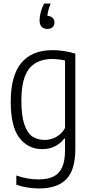

<svg xmlns="http://www.w3.org/2000/svg" viewBox="-20 -832 512 1082"><path d="M72 209V157Q135 179 197 179Q248 179 280.8 163.2Q313.5 147.5 330 111.2Q346.5 75 346.5 14.5V-51.5H342.5Q323.5 -25.5 291.2 -8.5Q259 8.5 218 8.5Q139.5 8.5 90 -54.2Q40.5 -117 40.5 -260Q40.5 -549.5 277.5 -549.5Q308.5 -549.5 344 -543.8Q379.5 -538 404.5 -529.5V7.5Q404.5 125.5 353.8 177.8Q303 230 199.5 230Q168 230 133.2 224.5Q98.5 219 72 209ZM346.5 -111V-491Q307 -499.5 274.5 -499.5Q188 -499.5 144.2 -444.8Q100.5 -390 100.5 -266Q100.5 -179.5 117.5 -130.2Q134.5 -81 163.2 -62.2Q192 -43.5 233 -43.5Q267 -43.5 298.2 -61.2Q329.5 -79 346.5 -111ZM287 -705Q287 -688.5 276.2 -678.8Q265.5 -669 247 -669Q225.5 -669 214.2 -681.5Q203 -694 203 -718.5Q203 -739 209.8 -764.2Q216.5 -789.5 228.5 -812H265.5Q249.5 -773.5 247 -742.5Q265.5 -742 276.2 -731.8Q287 -721.5 287 -705Z"/></svg>

Font: Encode Sans Condensed Light
Style: Regular
Weight: 300
Width: 3
Designer: Multiple Designers
Foundry: Impallari Type
Version: Version 2.000